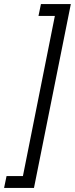

<svg xmlns="http://www.w3.org/2000/svg" viewBox="-35 -780 366 938"><path d="M311 -760 131 138H-15L-3 80H77L233 -702H153L165 -760Z"/></svg>

Font: IBM Plex Sans Condensed
Style: Italic
Weight: 400
Width: 3
Italic angle: -11°
Designer: Mike Abbink, Paul van der Laan, Pieter van Rosmalen
Foundry: Bold Monday
Version: Version 1.3